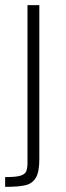

<svg xmlns="http://www.w3.org/2000/svg" viewBox="-23 -530 257 747"><path d="M84 102V-510H130V89Q130 139 116.5 161.5Q103 184 76.5 190.5Q50 197 -3 197V159Q37 159 55 154Q73 149 78.5 137.5Q84 126 84 102Z"/></svg>

Font: Saira Semi Condensed ExtraLight
Style: Regular
Weight: 200
Width: 4
Designer: Hector Gatti with collaboration of the Omnibus-Type team
Foundry: Omnibus-Type
Version: Version 1.001; ttfautohint (v1.8)